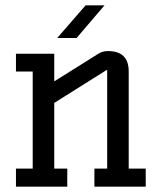

<svg xmlns="http://www.w3.org/2000/svg" viewBox="-20 -702 608 722"><path d="M464 -68H528V0H335V-68H383V-440L184 -315V-68H233V0H40V-68H103V-433H40V-500H184V-396L350 -500Q366 -510 386 -510Q464 -510 464 -433ZM195 -559 302 -682H373L268 -559Z"/></svg>

Font: Kelly Slab
Style: Regular
Weight: 400
Designer: Denis Masharov
Foundry: Denis Masharov
Version: Version 1.001